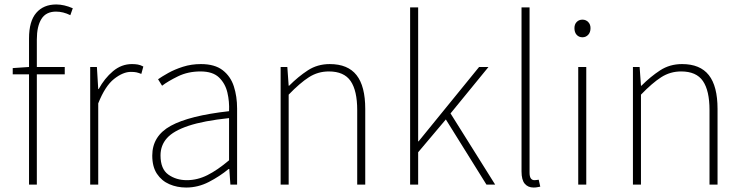

<svg xmlns="http://www.w3.org/2000/svg" viewBox="-20 -827 3330 860"><path d="M37 -494V-522L110 -527V-655Q110 -732 142.5 -769.5Q175 -807 232 -807Q267 -807 306 -790L295 -759Q263 -775 231 -775Q186 -775 165.5 -742Q145 -709 145 -650V-527H270V-494H145V0H110V-494Z M384 0V-527H414L420 -428H422Q448 -476 486 -508Q524 -540 571 -540Q585 -540 597 -538Q609 -536 622 -529L613 -496Q600 -501 591 -503Q582 -505 566 -505Q531 -505 491 -473.5Q451 -442 420 -364V0Z M814 13Q773 13 738.5 -2Q704 -17 683 -48.5Q662 -80 662 -130Q662 -218 745 -263.5Q828 -309 1006 -329Q1008 -372 998.5 -412.5Q989 -453 961 -480Q933 -507 878 -507Q822 -507 777 -485Q732 -463 706 -443L688 -472Q705 -484 733.5 -500Q762 -516 799.5 -528Q837 -540 880 -540Q942 -540 977.5 -512.5Q1013 -485 1027.5 -440Q1042 -395 1042 -341V0H1012L1007 -70H1004Q964 -37 915.5 -12Q867 13 814 13ZM817 -20Q864 -20 909 -42.5Q954 -65 1006 -109V-298Q892 -286 824.5 -263.5Q757 -241 728 -208.5Q699 -176 699 -131Q699 -70 734 -45Q769 -20 817 -20Z M1237 0V-527H1267L1273 -443H1275Q1316 -484 1359 -512Q1402 -540 1457 -540Q1538 -540 1577 -490.5Q1616 -441 1616 -339V0H1580V-334Q1580 -421 1550.5 -464Q1521 -507 1453 -507Q1404 -507 1363.5 -481Q1323 -455 1273 -403V0Z M1817 0V-794H1853V-194H1855L2126 -527H2168L1998 -319L2198 0H2159L1977 -292L1853 -145V0Z M2370 13Q2345 13 2330.5 -4Q2316 -21 2316 -59V-794H2352V-53Q2352 -20 2374 -20Q2377 -20 2381 -20.5Q2385 -21 2393 -22L2400 9Q2393 10 2387 11.5Q2381 13 2370 13Z M2570 0V-527H2606V0ZM2589 -660Q2573 -660 2563 -671Q2553 -682 2553 -701Q2553 -718 2563 -728.5Q2573 -739 2589 -739Q2604 -739 2614.5 -728.5Q2625 -718 2625 -701Q2625 -682 2614.5 -671Q2604 -660 2589 -660Z M2815 0V-527H2845L2851 -443H2853Q2894 -484 2937 -512Q2980 -540 3035 -540Q3116 -540 3155 -490.5Q3194 -441 3194 -339V0H3158V-334Q3158 -421 3128.5 -464Q3099 -507 3031 -507Q2982 -507 2941.5 -481Q2901 -455 2851 -403V0Z"/></svg>

Font: Source Han Sans SC ExtraLight
Style: Regular
Weight: 250
Designer: Ryoko NISHIZUKA 西塚涼子 (kana, bopomofo & ideographs); Paul D. Hunt (Latin, Greek & Cyrillic); Sandoll Communications 산돌커뮤니
Foundry: Adobe
Version: Version 2.004;hotconv 1.0.118;makeotfexe 2.5.65603